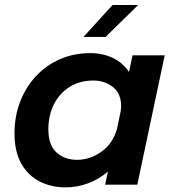

<svg xmlns="http://www.w3.org/2000/svg" viewBox="-20 -758 699 788"><path d="M249.5 11Q190.5 11 142.8 -13.2Q95 -37.5 67.2 -86.8Q39.5 -136 39.5 -210.5Q39.5 -280 62.5 -340Q85.5 -400 127.2 -445Q169 -490 226 -515Q283 -540 350.5 -540Q401.5 -540 443 -520.2Q484.5 -500.5 509.5 -462.5L524 -531H656L543.5 0H411.5L423 -54Q386 -22 341.2 -5.5Q296.5 11 249.5 11ZM178.5 -227Q178.5 -162.5 212 -132.2Q245.5 -102 296 -102Q348 -102 395 -134.5Q442 -167 460 -228L475 -300Q477 -313.5 477 -323.5Q477 -374.5 443.2 -401Q409.5 -427.5 363.5 -427.5Q307 -427.5 265.5 -401.2Q224 -375 201.2 -329.8Q178.5 -284.5 178.5 -227ZM322.5 -606.5 442 -737.5H547L413.5 -606.5Z"/></svg>

Font: Epilogue SemiBold
Style: Italic
Weight: 600
Italic angle: -12°
Designer: Tyler Finck
Foundry: Etcetera Type Co
Version: Version 2.111; ttfautohint (v1.8.3)